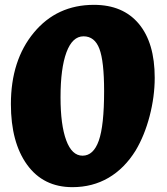

<svg xmlns="http://www.w3.org/2000/svg" viewBox="-20 -753 689 793"><path d="M368 -733Q488 -733 553.5 -654.5Q619 -576 619 -432Q619 -354 598 -273.5Q577 -193 540 -131Q494 -57 428 -18.5Q362 20 279 20Q159 20 92 -72.5Q25 -165 25 -323Q25 -504 120 -618.5Q215 -733 368 -733ZM321 -110Q366 -110 388 -172Q410 -234 410 -377Q410 -500 390.5 -551.5Q371 -603 325 -603Q279 -603 254.5 -537Q230 -471 230 -351Q230 -237 253.5 -173.5Q277 -110 321 -110Z"/></svg>

Font: Atma
Style: Bold
Weight: 700
Designer: Gregori Vincens, Jeremie Hornus, Riccardo Olocco, Yoann Minet.
Foundry: black foundry
Version: Version 1.102;PS 1.100;hotconv 1.0.86;makeotf.lib2.5.63406